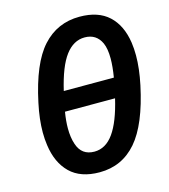

<svg xmlns="http://www.w3.org/2000/svg" viewBox="-112 -835 825 937"><g transform="rotate(-15 300.0 -366.5)"><path d="M276.5 12.5Q180.5 12.5 127.5 -39.2Q74.5 -91 62 -182.5Q57.5 -213 57.5 -247Q57.5 -313.5 74.5 -392.5Q114.5 -582 189 -664.2Q263.5 -746.5 376.5 -746.5Q470.5 -746.5 523.5 -697.5Q576.5 -648.5 590 -558.5Q594.5 -527.5 594.5 -493Q594.5 -427 577.5 -346.5Q537.5 -158 463.8 -72.8Q390 12.5 276.5 12.5ZM374.5 -642.5Q318 -642.5 277.2 -588.2Q236.5 -534 209 -416H462Q471 -470 471 -511Q471 -559.5 458 -589Q433.5 -642.5 374.5 -642.5ZM277.5 -91.5Q335 -91.5 375 -147.8Q415 -204 441.5 -317H188.5Q181 -272 181 -234.5Q181 -187.5 193 -153Q213.5 -91.5 277.5 -91.5Z"/></g></svg>

Font: Heraclito SemiBold
Style: Italic
Weight: 600
Italic angle: -12°
Designer: Kostas Bartsokas (font) & Cristiano Sobral (main changes)
Foundry: Kostas Bartsokas (font) & Cristiano Sobral (main changes)
Version: Version 1.00;July 8, 2020;FontCreator 13.0.0.2655 64-bit